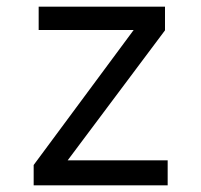

<svg xmlns="http://www.w3.org/2000/svg" viewBox="-20 -556 603 576"><path d="M81 0V-61L381 -466H96V-536H475V-465L183 -75H483V0Z"/></svg>

Font: Noto Sans Mono SemiCondensed
Style: Regular
Weight: 400
Width: 4
Designer: Monotype Design Team
Foundry: Monotype Imaging Inc.
Version: Version 2.014